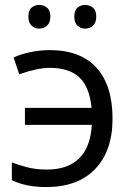

<svg xmlns="http://www.w3.org/2000/svg" viewBox="-20 -748 532 778"><path d="M167 10Q85 10 28 -18V-90Q57 -79 91 -70Q125 -61 170 -61Q255 -61 301 -106.5Q347 -152 352 -242H81V-311H351Q343 -395 302 -434Q261 -473 182 -473Q132 -473 58 -447L35 -515Q62 -528 102 -536.5Q142 -545 181 -545Q306 -545 371 -473.5Q436 -402 436 -267Q436 -136 365.5 -63Q295 10 167 10ZM95 -680Q95 -706 108 -717Q121 -728 139 -728Q157 -728 170.5 -717Q184 -706 184 -680Q184 -656 170.5 -644Q157 -632 139 -632Q121 -632 108 -644Q95 -656 95 -680ZM281 -680Q281 -706 294 -717Q307 -728 325 -728Q343 -728 356.5 -717Q370 -706 370 -680Q370 -656 356.5 -644Q343 -632 325 -632Q307 -632 294 -644Q281 -656 281 -680Z"/></svg>

Font: Stephens Clock
Style: Regular
Weight: 400
Designer: Peter Wiegel (catfonts.de) with slight modifications by DT1.org
Version: Version 0.9.1